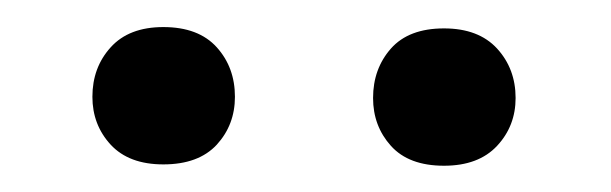

<svg xmlns="http://www.w3.org/2000/svg" viewBox="-20 -742 458 144"><path d="M49.3 -669.4Q49.3 -691.4 63 -706.5Q76.7 -721.7 102.5 -721.7Q128.9 -721.7 142.6 -706.5Q156.2 -691.4 156.2 -669.4Q156.2 -648.4 142.6 -633.5Q128.9 -618.7 102.5 -618.7Q76.7 -618.7 63 -633.5Q49.3 -648.4 49.3 -669.4ZM259.8 -668.5Q259.8 -690.4 273.2 -705.6Q286.6 -720.7 313 -720.7Q338.9 -720.7 352.8 -705.6Q366.7 -690.4 366.7 -668.5Q366.7 -647.5 352.8 -632.6Q338.9 -617.7 313 -617.7Q286.6 -617.7 273.2 -632.6Q259.8 -647.5 259.8 -668.5Z"/></svg>

Font: RobotoDEMO
Style: Regular
Weight: 400
Designer: Christian Robertson
Foundry: Google
Version: Version 2.136